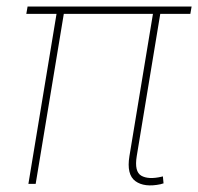

<svg xmlns="http://www.w3.org/2000/svg" viewBox="-20 -566 610 591"><path d="M474.6 1Q424.3 11.7 396.7 -8.5Q369.1 -28.8 378.4 -85.4L452.6 -534.2H475.1L400.9 -85.4Q393.1 -37.6 415 -25.1Q437 -12.7 477.1 -22Q480.5 -22.9 479.2 -22.7Q478 -22.5 481.4 -22.9L483.4 -1.5Q481.4 -1 479.2 -0.5Q477.1 0 474.6 1ZM67.4 0 155.8 -534.2H178.2L89.8 0ZM61 -523.4 64.9 -545.9H569.8L565.9 -523.4Z"/></svg>

Font: Inter Thin
Style: Italic
Weight: 250
Italic angle: -9.3988°
Designer: Rasmus Andersson
Foundry: rsms
Version: Version 4.001;git-66647c0bb